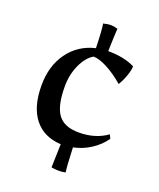

<svg xmlns="http://www.w3.org/2000/svg" viewBox="-123 -661 657 794"><g transform="rotate(20 206.0 -264.0)"><path d="M253 -55Q256 26 260 53Q245 56 230 56Q216 56 198 53L201 -50Q125 -54 84 -106Q43 -158 43 -252Q43 -338 86 -397Q129 -456 202 -473Q200 -552 195 -579Q215 -584 226 -584Q241 -584 258 -579Q256 -550 254 -479Q324 -479 372 -455Q372 -438 362.5 -411.5Q353 -385 341 -366Q301 -400 265 -418.5Q229 -437 205 -437Q175 -420 155 -376.5Q135 -333 135 -281Q135 -195 162.5 -158Q190 -121 254 -121Q327 -121 378 -158L386 -141Q364 -109 328.5 -86Q293 -63 253 -55Z"/></g></svg>

Font: Mirza
Style: Regular
Weight: 400
Designer: Arabic design by Kourosh Beigpour, Latin design by Eduardo Tunni, engineering by Lasse Fister
Version: Version 1.000